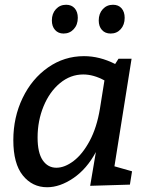

<svg xmlns="http://www.w3.org/2000/svg" viewBox="-20 -777 627 807"><path d="M461 -78 535 -57 526 -1 359 4 383 -138Q345 -67 288.5 -28.5Q232 10 178 10Q116 10 76 -39.5Q36 -89 36 -188Q36 -284 75 -365Q114 -446 182 -493.5Q250 -541 333 -541Q399 -541 464 -508L478 -530H533ZM400 -320 419 -439Q373 -464 330 -464Q276 -464 232 -427.5Q188 -391 163 -330Q138 -269 138 -199Q138 -135 159.5 -103.5Q181 -72 217 -72Q252 -72 289.5 -100.5Q327 -129 357 -185Q387 -241 400 -320ZM198 -691Q198 -720 215 -738.5Q232 -757 258 -757Q281 -757 294 -742Q307 -727 307 -702Q307 -673 290 -654.5Q273 -636 247 -636Q225 -636 211.5 -651Q198 -666 198 -691ZM395 -691Q395 -720 412 -738.5Q429 -757 455 -757Q478 -757 491 -742Q504 -727 504 -702Q504 -673 487.5 -654.5Q471 -636 445 -636Q422 -636 408.5 -651Q395 -666 395 -691Z"/></svg>

Font: Bitter Pro Medium
Style: Italic
Weight: 500
Italic angle: -9°
Designer: Sol Matas, and Bitter project Authors
Foundry: Sol Matas
Version: Version 1.010